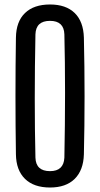

<svg xmlns="http://www.w3.org/2000/svg" viewBox="-20 -828 446 856"><path d="M203 8Q131 8 91.5 -30.5Q52 -69 51 -140Q49 -265 49 -400Q49 -535 51 -660Q52 -732 91.5 -770Q131 -808 203 -808Q274 -808 313 -770Q352 -732 354 -660Q357 -534 357 -399.5Q357 -265 354 -140Q352 -69 313 -30.5Q274 8 203 8ZM203 -65Q264 -65 267 -125Q270 -272 270 -414Q270 -556 267 -675Q265 -735 203 -735Q140 -735 138 -675Q135 -531 135 -389Q135 -247 138 -125Q140 -65 203 -65Z"/></svg>

Font: Big Shoulders Display SemiBold
Style: Regular
Weight: 600
Designer: Patric King
Foundry: XO Type Co
Version: Version 1.000; ttfautohint (v1.8.2)